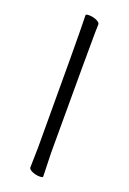

<svg xmlns="http://www.w3.org/2000/svg" viewBox="-139 -751 541 807"><g transform="rotate(20 131.5 -348.0)"><path d="M149 6Q132 6 116 -1Q100 -8 100 -17L102 -105Q102 -610 99 -697Q99 -702 114 -702Q131 -702 147 -695Q163 -688 163 -679Q163 -658 162 -643Q161 -590 161 -105L164 1Q164 6 149 6Z"/></g></svg>

Font: ToneOZ-Pinyin-WenKai-Light
Style: Light
Weight: 300
Designer: Fontworks Inc.
Foundry: ToneOZ
Version: Version 0.240331